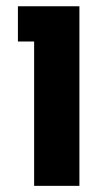

<svg xmlns="http://www.w3.org/2000/svg" viewBox="-20 -605 359 625"><path d="M91.1 0V-469.9H38.3V-584.6H238.5V0Z"/></svg>

Font: Heebo
Style: Regular
Weight: 400
Designer: Oded Ezer
Foundry: Ezer Type House
Version: Version 3.100